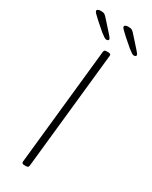

<svg xmlns="http://www.w3.org/2000/svg" viewBox="-222 -914 768 967"><g transform="rotate(30 162.0 -431.0)"><path d="M110 2Q94 2 95 -10L167 -690Q168 -697 171.5 -699.5Q175 -702 184 -702H192Q209 -702 207 -690L135 -10Q134 -3 130.5 -0.5Q127 2 118 2ZM151 -752Q146 -752 138 -757Q130 -762 116 -773L69 -814Q51 -830 42.5 -839Q34 -848 34 -852Q34 -858 40 -861Q46 -864 56 -864Q71 -864 78 -859.5Q85 -855 97 -841L148 -784Q153 -778 158.5 -771.5Q164 -765 164 -760Q164 -756 160 -754Q156 -752 151 -752ZM311 -752Q306 -752 298 -757Q290 -762 276 -773L229 -814Q211 -830 202.5 -839Q194 -848 194 -852Q194 -858 200 -861Q206 -864 216 -864Q231 -864 238 -859.5Q245 -855 257 -841L308 -784Q313 -778 318.5 -771.5Q324 -765 324 -760Q324 -756 320 -754Q316 -752 311 -752Z"/></g></svg>

Font: Asap Thin
Style: Italic
Weight: 250
Italic angle: -6°
Designer: Pablo Cosgaya
Foundry: Omnibus-Type
Version: Version 3.001